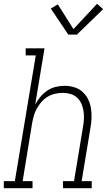

<svg xmlns="http://www.w3.org/2000/svg" viewBox="-54 -989 574 1009"><path d="M-34 0V-37H24L134 -698H81V-735H180L131 -440Q143 -462 159 -481Q175 -500 195.5 -513.5Q216 -527 239.5 -532.5Q263 -538 285 -538Q312 -538 336.5 -530.5Q361 -523 379.5 -506.5Q398 -490 409 -467.5Q420 -445 424 -419.5Q428 -394 427 -367.5Q426 -341 421 -315L375 -37H428V0H277V-37H335L382 -321Q386 -342 387 -363.5Q388 -385 385 -405Q382 -425 374 -443.5Q366 -462 351.5 -475.5Q337 -489 317 -495Q297 -501 276 -501Q256 -501 236 -496.5Q216 -492 198 -481.5Q180 -471 165.5 -455Q151 -439 140.5 -420.5Q130 -402 124.5 -382.5Q119 -363 115 -343L65 -37H117V0ZM305 -807 213 -944 250 -966 332 -836 456 -969 488 -941 350 -807Z"/></svg>

Font: Iosevka Slab XLtObl
Style: Regular
Weight: 200
Italic angle: -9°
Monospace: yes
Designer: Belleve Invis
Foundry: Belleve Invis
Version: Version 11.1.1; ttfautohint (v1.8.3)